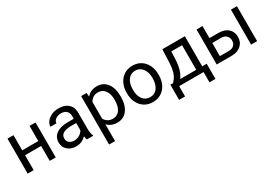

<svg xmlns="http://www.w3.org/2000/svg" viewBox="31 -1424 3571 2512"><g transform="rotate(-30 1816.0 -167.5)"><path d="M500 0H409.7V-225.6H167V0H76.2V-528.3H167V-299.3H409.7V-528.3H500Z M971.2 0Q963.4 -15.6 958.5 -55.7Q895.5 9.8 808.1 9.8Q730 9.8 679.9 -34.4Q629.9 -78.6 629.9 -146.5Q629.9 -229 692.6 -274.7Q755.4 -320.3 869.1 -320.3H957V-361.8Q957 -409.2 928.7 -437.3Q900.4 -465.3 845.2 -465.3Q796.9 -465.3 764.2 -440.9Q731.4 -416.5 731.4 -381.8H640.6Q640.6 -421.4 668.7 -458.3Q696.8 -495.1 744.9 -516.6Q793 -538.1 850.6 -538.1Q941.9 -538.1 993.7 -492.4Q1045.4 -446.8 1047.4 -366.7V-123.5Q1047.4 -50.8 1065.9 -7.8V0ZM821.3 -68.8Q863.8 -68.8 901.9 -90.8Q939.9 -112.8 957 -147.9V-256.3H886.2Q720.2 -256.3 720.2 -159.2Q720.2 -116.7 748.5 -92.8Q776.9 -68.8 821.3 -68.8Z M1635.3 -258.3Q1635.3 -137.7 1580.1 -64Q1524.9 9.8 1430.7 9.8Q1334.5 9.8 1279.3 -51.3V203.1H1189V-528.3H1271.5L1275.9 -469.7Q1331.1 -538.1 1429.2 -538.1Q1524.4 -538.1 1579.8 -466.3Q1635.3 -394.5 1635.3 -266.6ZM1544.9 -268.6Q1544.9 -357.9 1506.8 -409.7Q1468.8 -461.4 1402.3 -461.4Q1320.3 -461.4 1279.3 -388.7V-136.2Q1319.8 -64 1403.3 -64Q1468.3 -64 1506.6 -115.5Q1544.9 -167 1544.9 -268.6Z M1726.1 -269Q1726.1 -346.7 1756.6 -408.7Q1787.1 -470.7 1841.6 -504.4Q1896 -538.1 1965.8 -538.1Q2073.7 -538.1 2140.4 -463.4Q2207 -388.7 2207 -264.6V-258.3Q2207 -181.2 2177.5 -119.9Q2147.9 -58.6 2093 -24.4Q2038.1 9.8 1966.8 9.8Q1859.4 9.8 1792.7 -64.9Q1726.1 -139.6 1726.1 -262.7ZM1816.9 -258.3Q1816.9 -170.4 1857.7 -117.2Q1898.4 -64 1966.8 -64Q2035.6 -64 2076.2 -117.9Q2116.7 -171.9 2116.7 -269Q2116.7 -356 2075.4 -409.9Q2034.2 -463.9 1965.8 -463.9Q1898.9 -463.9 1857.9 -410.6Q1816.9 -357.4 1816.9 -258.3Z M2315.9 -73.7 2347.2 -112.3Q2399.9 -180.7 2407.2 -317.4L2415.5 -528.3H2755.9V-73.7H2823.7V155.3H2733.4V0H2364.7V155.3H2274.4L2274.9 -73.7ZM2422.9 -73.7H2665.5V-444.8H2502.9L2497.6 -318.8Q2489.3 -161.1 2422.9 -73.7Z M3022.5 -346.2H3159.7Q3249.5 -345.2 3301.8 -299.3Q3354 -253.4 3354 -174.8Q3354 -95.7 3300.3 -47.9Q3246.6 0 3155.8 0H2932.1V-528.3H3022.5ZM3542.5 0H3451.7V-528.3H3542.5ZM3022.5 -272.5V-73.7H3156.7Q3207.5 -73.7 3235.4 -99.9Q3263.2 -126 3263.2 -171.4Q3263.2 -215.3 3236.1 -243.4Q3209 -271.5 3160.2 -272.5Z"/></g></svg>

Font: Mardoto
Style: Regular
Weight: 400
Designer: Christian Robertson, Vahan Hovhannisyan
Foundry: Google
Version: Version 1.000